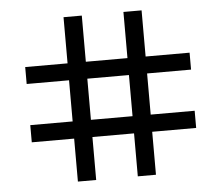

<svg xmlns="http://www.w3.org/2000/svg" viewBox="-49 -739 874 767"><g transform="rotate(-5 388.0 -355.5)"><path d="M473.1 -267.1H306.2V-432.1H473.1ZM545.9 -198.2H722.2V-267.1H545.9V-432.1H722.2V-500H545.9V-685.1H473.1V-500H306.2V-685.1H232.9V-500H63V-432.1H232.9V-267.1H63V-198.2H232.9V-25.9H306.2V-198.2H473.1V-25.9H545.9Z"/></g></svg>

Font: Tuffy
Style: Regular
Weight: 500
Designer: Thatcher Ulrich, Karoly Barta and Michael Everson
Version: Version 001.270